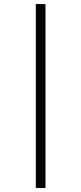

<svg xmlns="http://www.w3.org/2000/svg" viewBox="-20 -750 411 971"><path d="M161 -730 210 -729V201L161 200Z"/></svg>

Font: Sora-SIA ExtraLight
Style: Regular
Weight: 200
Designer: Jonathan Barnbrook, Julián Moncada
Foundry: Barnbrook Fonts
Version: Version 2.000